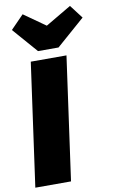

<svg xmlns="http://www.w3.org/2000/svg" viewBox="-104 -1017 637 1070"><g transform="rotate(-10 215.0 -482.0)"><path d="M372 -964 226 -878 104 -964 30 -888 153 -747H269L430 -888ZM305 -696H103L6 0H208Z"/></g></svg>

Font: Fira Sans Heavy
Style: Italic
Weight: 900
Italic angle: -8°
Designer: bBox Type GmbH & Carrois Corporate GbR & Edenspiekermann AG
Foundry: bBox Type GmbH & Carrois Corporate GbR & Edenspiekermann AG
Version: Version 4.301;PS 004.301;hotconv 1.0.88;makeotf.lib2.5.64775